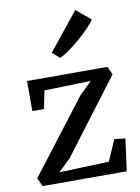

<svg xmlns="http://www.w3.org/2000/svg" viewBox="-95 -941 734 1004"><g transform="rotate(-10 272.0 -438.5)"><path d="M392.1 -498.2 144.4 -491.1 125.4 -395.7H63.6V-555.3H490.3L509.9 -512.2L212.5 -118.7L147.2 -55.9L411.4 -65.5L460.3 -176.9L518.1 -170.1L495.1 0H48.4L27.5 -44.6L325.8 -433.5ZM255 -644.7 216.1 -678 376.5 -877.5 452.6 -813.7Q442.1 -795.8 417.7 -770.7Q393.3 -745.6 363 -719.6Q332.8 -693.7 304.2 -673.4Q275.6 -653.2 256.3 -644.7Z"/></g></svg>

Font: Merriweather Light
Style: Regular
Weight: 300
Version: Version 2.100